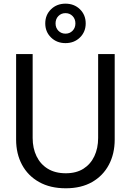

<svg xmlns="http://www.w3.org/2000/svg" viewBox="-20 -996 704 1033"><path d="M334 17Q250 17 190.2 -16.7Q130.3 -50.3 98.5 -109.5Q66.7 -168.6 66.7 -245.1V-705H155.7V-253.7Q155.7 -198.7 176.5 -155.6Q197.3 -112.6 237 -88.2Q276.8 -63.8 334 -63.8Q390.4 -63.8 428.9 -88.2Q467.3 -112.6 487.7 -155.6Q508 -198.7 508 -253.7V-705H597.1V-245.1Q597.1 -168.6 565.7 -109.5Q534.3 -50.3 475.7 -16.7Q417 17 334 17ZM332.3 -764Q285.6 -764 254.5 -794.4Q223.5 -824.7 223.5 -870.1Q223.5 -915.7 254.5 -946Q285.6 -976.3 332.3 -976.3Q379.2 -976.3 410.2 -946Q441.1 -915.7 441.1 -870.1Q441.1 -824.7 410.2 -794.4Q379.2 -764 332.3 -764ZM332.3 -814.9Q355.1 -814.9 370.4 -830.5Q385.7 -846.2 385.7 -870.1Q385.7 -894.1 370.4 -909.7Q355.1 -925.3 332.3 -925.3Q309.5 -925.3 294.2 -909.7Q278.9 -894.1 278.9 -870.1Q278.9 -846.2 294.2 -830.5Q309.5 -814.9 332.3 -814.9Z"/></svg>

Font: TikTok Sans Light
Style: Regular
Weight: 300
Version: Version 4.000